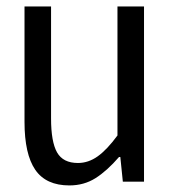

<svg xmlns="http://www.w3.org/2000/svg" viewBox="-20 -561 540 593"><path d="M194.3 11.7Q122.1 11.7 88.9 -36.6Q55.7 -85 55.7 -184.6V-541H137.7V-195.3Q137.7 -123 156.2 -90.3Q174.8 -57.6 220.7 -57.6Q252.9 -57.6 281.7 -78.1Q310.5 -98.6 342.8 -142.6V-541H424.8V0H359.4L351.6 -76.2H347.7Q310.5 -33.2 274.9 -10.7Q239.3 11.7 194.3 11.7Z"/></svg>

Font: GenEi Gothic M SemiLight
Style: Regular
Weight: 350
Designer: o_tamon (Modified); [Source Han Sans]
Ryoko NISHIZUKA  (kana & ideographs); Paul D. Hunt (Latin, Greek & Cyrillic); Wenl
Version: Version 1.1a;Original Version 1.004